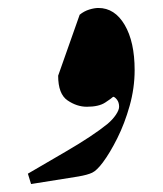

<svg xmlns="http://www.w3.org/2000/svg" viewBox="-20 -447 408 482"><path d="M58 15 50 -11 146 -67Q213 -106 250 -136Q263 -147 271 -159Q279 -171 279 -179Q279 -190 273.5 -197Q268 -204 264 -204Q260 -200 244 -189.5Q228 -179 198 -179Q173 -179 149.5 -195Q126 -211 126 -257L180 -410Q191 -419 204 -423Q217 -427 227 -427Q268 -427 293 -384.5Q318 -342 318 -271Q318 -226 305.5 -181.5Q293 -137 274.5 -100Q256 -63 238 -39Q223 -19 211.5 -13.5Q200 -8 177 -4Z"/></svg>

Font: Gulzar
Style: Regular
Weight: 400
Designer: Borna Izadpanah, Alice Savoie, Simon Cozens, Fiona Ross
Version: Version 1.000;[7b34f74]; ttfautohint (v1.8.4)